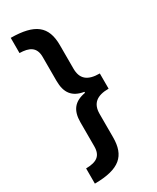

<svg xmlns="http://www.w3.org/2000/svg" viewBox="-223 -781 820 1006"><g transform="rotate(-30 187.5 -278.0)"><path d="M33 71V163C183 162 237 112 237 0V-141C237 -204 273 -232 344 -232V-324C269 -324 237 -354 237 -415V-557C237 -672 178 -718 33 -719V-627C90 -626 128 -609 128 -549V-404C128 -331 158 -292 226 -281V-275C158 -263 128 -225 128 -153V-8C128 50 97 70 33 71Z"/></g></svg>

Font: Noto Sans Lao UI Cond SemBd
Style: Regular
Weight: 600
Width: 3
Designer: Monotype Design Team
Foundry: Monotype Imaging Inc.
Version: Version 2.000